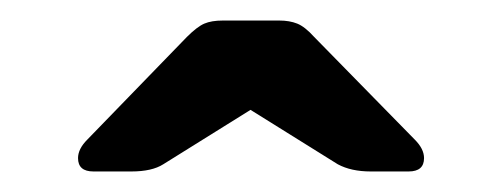

<svg xmlns="http://www.w3.org/2000/svg" viewBox="-20 -750 489 187"><path d="M71 -583Q56 -583 56 -596Q56 -605 65 -614L162 -714Q172 -724 179 -727Q186 -730 197 -730H252Q262 -730 269.5 -727Q277 -724 286 -714L384 -614Q393 -605 393 -596Q393 -583 378 -583H341Q322 -583 309 -590L224 -643L139 -590Q128 -583 108 -583Z"/></svg>

Font: Rubik AZ
Style: Regular
Weight: 500
Designer: Hubert and Fischer
Foundry: Hubert & Fischer
Version: Version 2.000